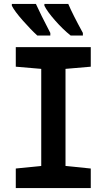

<svg xmlns="http://www.w3.org/2000/svg" viewBox="-20 -953 540 973"><path d="M235 -773V-786Q185 -882 162 -933H40V-924Q54 -896 96 -848.5Q138 -801 169 -773ZM400 -773V-786Q347 -883 326 -933H205V-924Q219 -895 259 -849.5Q299 -804 338 -773ZM440 0V-99L312 -112V-604L440 -615V-714H60V-615L189 -604V-112L60 -99V0Z"/></svg>

Font: Noto Sans Mono UI Condensed
Style: Bold
Weight: 700
Width: 3
Designer: Monotype Design team
Foundry: Monotype Imaging Inc.
Version: 1.000